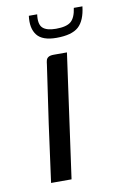

<svg xmlns="http://www.w3.org/2000/svg" viewBox="-75 -659 431 702"><g transform="rotate(-10 141.0 -308.0)"><path d="M57 0Q71 -107 86 -214Q101 -321 117 -428Q118 -439 120 -445.5Q122 -452 128.5 -456Q135 -460 148 -460H197L133 0ZM169 -519Q117 -519 97 -544.5Q77 -570 83 -616H114Q109 -580 123.5 -566Q138 -552 173 -552Q212 -552 228.5 -566Q245 -580 250 -616H282Q276 -564 251 -541.5Q226 -519 169 -519Z"/></g></svg>

Font: Genos
Style: Italic
Weight: 400
Italic angle: -8°
Version: Version 1.010